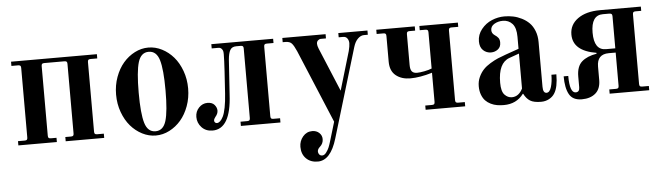

<svg xmlns="http://www.w3.org/2000/svg" viewBox="-46 -665 3745 1083"><g transform="rotate(-5 1826.0 -124.0)"><path d="M40 0V-24H78Q87 -24 90.5 -27.5Q94 -31 94 -40V-434Q94 -443 90.5 -446.5Q87 -450 78 -450H40V-474H526V-450H488Q479 -450 475.5 -446.5Q472 -443 472 -434V-40Q472 -31 475.5 -27.5Q479 -24 488 -24H526V0H308V-24H340Q349 -24 352.5 -27.5Q356 -31 356 -40V-434Q356 -443 352.5 -446.5Q349 -450 340 -450H226Q217 -450 213.5 -446.5Q210 -443 210 -434V-40Q210 -31 213.5 -27.5Q217 -24 226 -24H258V0Z M758 -409Q742 -356 742 -237Q742 -118 758 -65Q774 -12 818 -12Q862 -12 878 -65Q894 -118 894 -237Q894 -356 878 -409Q862 -462 818 -462Q774 -462 758 -409ZM631 -137.5Q614 -184 614 -237Q614 -290 631 -336.5Q648 -383 676 -415.5Q704 -448 741 -467Q778 -486 818 -486Q858 -486 895 -467Q932 -448 960 -415.5Q988 -383 1005 -336.5Q1022 -290 1022 -237Q1022 -184 1005 -137.5Q988 -91 960 -58.5Q932 -26 895 -7Q858 12 818 12Q778 12 741 -7Q704 -26 676 -58.5Q648 -91 631 -137.5Z M1054 -72Q1054 -103 1074.5 -124.5Q1095 -146 1123 -146Q1150 -146 1163 -130.5Q1176 -115 1176 -98Q1176 -80 1161 -63Q1152 -52 1152 -43Q1152 -36 1156.5 -32Q1161 -28 1167 -28Q1176 -28 1185 -36Q1194 -44 1202.5 -61Q1211 -78 1217.5 -111Q1224 -144 1227 -189L1235 -314Q1239 -380 1239 -411Q1239 -422 1237.5 -429Q1236 -436 1229.5 -443Q1223 -450 1211 -450H1174V-474H1524V-450H1486Q1477 -450 1473.5 -446.5Q1470 -443 1470 -434V-40Q1470 -31 1473.5 -27.5Q1477 -24 1486 -24H1524V0H1300V-24H1338Q1347 -24 1350.5 -27.5Q1354 -31 1354 -40V-434Q1354 -443 1350.5 -446.5Q1347 -450 1338 -450H1313Q1288 -450 1278 -432Q1268 -414 1265 -378L1252 -181Q1242 12 1139 12Q1101 12 1077.5 -13Q1054 -38 1054 -72Z M1576 -450V-474H1821V-450H1792Q1783 -450 1775.5 -443Q1768 -436 1768 -424Q1768 -413 1775 -396L1878 -149L1943 -368Q1950 -396 1950 -412Q1950 -427 1942 -438.5Q1934 -450 1919 -450H1893V-474H2058V-450H2036Q2018 -450 2001.5 -434Q1985 -418 1976 -388L1824 117Q1788 238 1715 238Q1674 238 1649 213Q1624 188 1624 147Q1624 114 1645 89Q1666 64 1698 64Q1722 64 1737.5 78.5Q1753 93 1753 114Q1753 139 1734 156Q1720 168 1720 182Q1720 191 1726 198.5Q1732 206 1743 206Q1755 206 1765.5 192Q1776 178 1781.5 165Q1787 152 1793 132L1826 22L1653 -392Q1639 -424 1627.5 -437Q1616 -450 1591 -450Z M2108 -450V-474H2326V-450H2294Q2285 -450 2281.5 -446.5Q2278 -443 2278 -434V-259Q2278 -234 2287 -223Q2296 -212 2316 -212Q2332 -212 2358 -217Q2384 -222 2400 -229V-434Q2400 -443 2396.5 -446.5Q2393 -450 2384 -450H2352V-474H2570V-450H2532Q2523 -450 2519.5 -446.5Q2516 -443 2516 -434V-40Q2516 -31 2519.5 -27.5Q2523 -24 2532 -24H2570V0H2346V-24H2384Q2393 -24 2396.5 -27.5Q2400 -31 2400 -40V-205Q2330 -184 2276 -184Q2226 -184 2194 -210Q2162 -236 2162 -288V-434Q2162 -443 2158.5 -446.5Q2155 -450 2146 -450Z M2778 -115Q2778 -66 2796 -47Q2814 -28 2837 -28Q2876 -28 2898 -72V-270L2842 -250Q2778 -227 2778 -115ZM2656 -106Q2656 -134 2667 -158Q2678 -182 2694 -199Q2710 -216 2734 -230.5Q2758 -245 2778 -253.5Q2798 -262 2824 -271L2898 -297V-365Q2898 -416 2877 -439Q2856 -462 2823 -462Q2796 -462 2775 -449.5Q2754 -437 2754 -415Q2754 -397 2770 -386Q2784 -377 2791 -367.5Q2798 -358 2798 -341Q2798 -316 2781 -303Q2764 -290 2742 -290Q2716 -290 2697.5 -307.5Q2679 -325 2679 -358Q2679 -396 2703.5 -426.5Q2728 -457 2763 -471.5Q2798 -486 2834 -486Q2860 -486 2884 -481Q2908 -476 2932 -464Q2956 -452 2974 -434Q2992 -416 3003 -388Q3014 -360 3014 -325V-72Q3014 -36 3034 -36Q3052 -36 3061 -66Q3070 -96 3070 -135H3098Q3098 -62 3076 -28Q3065 -10 3044.5 1Q3024 12 2999 12Q2958 12 2937 -1Q2916 -14 2902 -42H2900Q2860 12 2788 12Q2768 12 2750 9Q2732 6 2714.5 -2.5Q2697 -11 2684.5 -24Q2672 -37 2664 -58Q2656 -79 2656 -106Z M3138 -120H3164Q3164 -24 3198 -24Q3220 -24 3220 -51V-112Q3220 -169 3250 -195.5Q3280 -222 3334 -231V-236Q3202 -258 3202 -351Q3202 -407 3249 -440.5Q3296 -474 3375 -474H3606V-450H3574Q3565 -450 3561.5 -446.5Q3558 -443 3558 -434V-40Q3558 -31 3561.5 -27.5Q3565 -24 3574 -24H3612V0H3388V-24H3426Q3435 -24 3438.5 -27.5Q3442 -31 3442 -40V-228H3403Q3336 -228 3336 -158V-82Q3336 -32 3307 -7Q3278 18 3229 18Q3178 18 3158 -18Q3138 -54 3138 -120ZM3389 -252H3442V-434Q3442 -443 3438 -446.5Q3434 -450 3425 -450H3389Q3322 -450 3322 -351Q3322 -252 3389 -252Z"/></g></svg>

Font: Old Standard TT
Style: Bold
Weight: 700
Designer: Alexey Kryukov <alexios@thessalonica.org.ru>
Version: Version 2.2